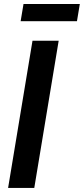

<svg xmlns="http://www.w3.org/2000/svg" viewBox="-20 -929 415 949"><path d="M270 -727.5 149.4 0H20L140.6 -727.5ZM374.5 -909.2 360.4 -824.2H82L96.2 -909.2Z"/></svg>

Font: Inter 28pt SemiBold
Style: Italic
Weight: 600
Italic angle: -9.3988°
Designer: Rasmus Andersson
Foundry: rsms
Version: Version 4.001;git-66647c0bb